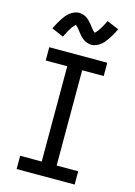

<svg xmlns="http://www.w3.org/2000/svg" viewBox="-142 -1047 784 1119"><g transform="rotate(15 250.0 -487.0)"><path d="M75 0V-80H205V-655H75V-735H425V-655H295V-80H425V0ZM308 -812Q303 -812 298 -813Q293 -814 288.5 -815Q284 -816 279.5 -817.5Q275 -819 270.5 -821.5Q266 -824 262 -826.5Q258 -829 254.5 -832Q251 -835 247 -838.5Q243 -842 239.5 -845.5Q236 -849 233 -853Q230 -857 227 -860.5Q224 -864 221.5 -867.5Q219 -871 215.5 -875.5Q212 -880 208.5 -884Q205 -888 202 -891.5Q199 -895 195 -897.5Q191 -900 191 -903H194L191 -901Q188 -898 185.5 -895.5Q183 -893 181 -890.5Q179 -888 177.5 -886.5Q176 -885 174.5 -883Q173 -881 171.5 -879Q170 -877 168.5 -874.5Q167 -872 165.5 -869.5Q164 -867 162 -864.5Q160 -862 158.5 -859Q157 -856 155 -852.5Q153 -849 151.5 -846Q150 -843 148 -839Q146 -835 144 -831.5Q142 -828 140 -824Q138 -820 136 -815L64 -846Q73 -864 81.5 -879.5Q90 -895 98 -907Q106 -919 114.5 -930Q123 -941 135 -951Q147 -961 162 -967.5Q177 -974 192 -974Q197 -974 202 -973Q207 -972 211.5 -971Q216 -970 220.5 -968.5Q225 -967 229.5 -964.5Q234 -962 238 -959.5Q242 -957 245.5 -954Q249 -951 253 -947.5Q257 -944 260.5 -940Q264 -936 267 -932.5Q270 -929 273 -925.5Q276 -922 278.5 -918.5Q281 -915 284.5 -910.5Q288 -906 291.5 -902Q295 -898 298 -894.5Q301 -891 305 -888.5Q309 -886 309 -883H306L309 -885Q312 -887 314.5 -890Q317 -893 319 -895.5Q321 -898 322.5 -899.5Q324 -901 325.5 -903Q327 -905 328.5 -907Q330 -909 331.5 -911.5Q333 -914 334.5 -916.5Q336 -919 338 -921.5Q340 -924 341.5 -927Q343 -930 345 -933.5Q347 -937 348.5 -940Q350 -943 352 -946.5Q354 -950 356 -954Q358 -958 360 -962Q362 -966 364 -970L436 -940Q427 -921 418.5 -906Q410 -891 402 -879Q394 -867 385.5 -856Q377 -845 365 -835Q353 -825 338 -818.5Q323 -812 308 -812Z"/></g></svg>

Font: Iosevka Bendy Medium
Style: Regular
Weight: 500
Monospace: yes
Designer: Belleve Invis
Foundry: Belleve Invis
Version: Version 30.1.2